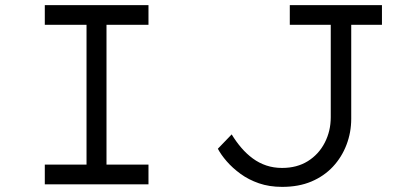

<svg xmlns="http://www.w3.org/2000/svg" viewBox="-20 -720 1559 750"><path d="M155 0V-77H318V-623H155V-700H560V-623H396V-77H560V0ZM1082 10Q1032 10 991.5 -4Q951 -18 919.5 -41Q888 -64 865.5 -90Q843 -116 831 -139L885 -195Q902 -167 922.5 -143Q943 -119 967.5 -101Q992 -83 1020.5 -73.5Q1049 -64 1082 -64Q1140 -64 1182.5 -90.5Q1225 -117 1248.5 -162.5Q1272 -208 1272 -262V-623H1112V-700H1472V-623H1352V-256Q1352 -203 1333.5 -154.5Q1315 -106 1280.5 -69Q1246 -32 1196.5 -11Q1147 10 1082 10Z"/></svg>

Font: Lexend Peta Light
Style: Regular
Weight: 300
Version: Version 1.007